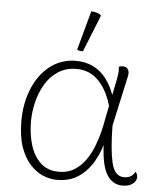

<svg xmlns="http://www.w3.org/2000/svg" viewBox="-53 -782 693 840"><g transform="rotate(5 293.5 -362.0)"><path d="M227 12Q198 12 167.5 -0.5Q137 -13 110.5 -41.5Q84 -70 67.5 -116.5Q51 -163 51 -233Q51 -309 77.5 -373.5Q104 -438 153 -476Q202 -514 267 -514Q308 -514 341.5 -498Q375 -482 401 -448Q427 -414 444 -359L430 -320Q411 -394 371 -436.5Q331 -479 273 -479Q225 -479 190.5 -456Q156 -433 134.5 -396Q113 -359 103 -316Q93 -273 93 -233Q93 -177 107.5 -129.5Q122 -82 153 -53Q184 -24 234 -24Q273 -24 301.5 -42Q330 -60 350 -88.5Q370 -117 383 -150.5Q396 -184 404 -216.5Q412 -249 416 -274L452 -452Q455 -470 456 -480.5Q457 -491 455 -504Q458 -506 462.5 -507Q467 -508 472 -508Q485 -508 491.5 -501.5Q498 -495 499.5 -485.5Q501 -476 498 -465L450 -246Q451 -142 464.5 -83.5Q478 -25 520 -25Q536 -25 548.5 -32Q561 -39 567 -53Q577 -46 577 -30Q577 -14 561 -1Q545 12 516 12Q469 12 444 -34Q419 -80 418 -188L425 -181Q414 -132 389 -87.5Q364 -43 324.5 -15.5Q285 12 227 12ZM293 -559Q288 -558 279 -559Q270 -560 267 -564L314 -736Q327 -735 338 -732Q349 -729 358 -721Z"/></g></svg>

Font: Arima ExtraLight
Style: Regular
Weight: 250
Designer: Joana Correia and Natanael Gama
Foundry: NDISCOVER
Version: Version 1.101;gftools[0.9.23]